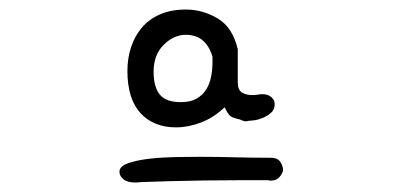

<svg xmlns="http://www.w3.org/2000/svg" viewBox="-20 -600 845 401"><path d="M423.8 -481.4Q410.2 -527.3 368.2 -527.3Q342.8 -527.3 321.8 -506.3Q300.8 -485.4 300.8 -450.2Q300.8 -418.9 313.5 -402.8Q326.2 -386.7 357.4 -386.7Q377.9 -386.7 390.6 -394Q403.3 -401.4 410.6 -413.1Q418 -424.8 420.9 -439.9Q423.8 -455.1 423.8 -469.7ZM480.5 -350.6Q466.8 -353.5 461.4 -357.4Q456.1 -361.3 449.2 -376Q426.8 -354.5 399.9 -344.2Q373 -334 347.7 -334Q300.8 -334 273.4 -363.8Q246.1 -393.6 246.1 -452.1Q246.1 -478.5 253.9 -502Q261.7 -525.4 276.9 -543Q292 -560.5 314.9 -570.3Q337.9 -580.1 368.2 -580.1Q403.3 -580.1 434.6 -561.5Q465.8 -543 476.6 -497.1V-432.6V-427.7Q476.6 -412.1 485.4 -406.7Q494.1 -401.4 507.8 -401.4Q512.7 -401.4 518.1 -402.3Q523.4 -403.3 528.3 -403.3Q539.1 -403.3 546.4 -397.5Q553.7 -391.6 553.7 -382.8Q553.7 -371.1 545.9 -364.3Q538.1 -357.4 528.3 -353.5Q518.6 -349.6 509.8 -348.6Q501 -347.7 500 -347.7Q498 -347.7 497.1 -347.2Q496.1 -346.7 494.1 -346.7Q490.2 -346.7 487.8 -347.7Q485.4 -348.6 480.5 -350.6ZM273.4 -219.7Q269.5 -218.8 262.7 -218.8Q246.1 -218.8 237.8 -225.6Q229.5 -232.4 229.5 -241.2Q229.5 -252.9 248 -259.3Q266.6 -265.6 293 -268.6Q319.3 -271.5 347.7 -272Q376 -272.5 396.5 -272.5Q432.6 -272.5 469.7 -271.5Q506.8 -270.5 544.9 -270.5Q560.5 -270.5 565.9 -261.2Q571.3 -252 571.3 -244.1Q569.3 -236.3 563 -229.5Q556.6 -222.7 544.9 -222.7Q543 -222.7 542 -223.1Q541 -223.6 539.1 -223.6Q509.8 -223.6 476.1 -223.6Q442.4 -223.6 407.7 -223.1Q373 -222.7 338.4 -221.7Q303.7 -220.7 273.4 -219.7Z"/></svg>

Font: Hi Melody
Style: Regular
Weight: 400
Designer: YoonDesign Inc.
Foundry: YoonDesign Inc.
Version: Version 3.00